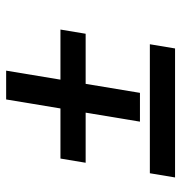

<svg xmlns="http://www.w3.org/2000/svg" viewBox="-2 -602 603 640"><g transform="rotate(-90 300.0 -281.5)"><path d="M215 -117 245 -298H78L92 -382H259L289 -563H385L355 -382H522L508 -298H341L311 -117ZM29 0 43 -84H473L459 0Z"/></g></svg>

Font: Iosevka Aile Medium Oblique
Style: Regular
Weight: 500
Italic angle: -9°
Designer: Belleve Invis
Foundry: Belleve Invis
Version: Version 31.1.0; ttfautohint (v1.8.4)